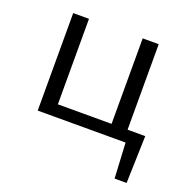

<svg xmlns="http://www.w3.org/2000/svg" viewBox="-106 -515 753 766"><g transform="rotate(20 270.5 -132.0)"><path d="M510 150H459L451 0H78V-414H145V-51H373V-414H441V-51H516Z"/></g></svg>

Font: Ysabeau
Style: Regular
Weight: 400
Designer: Christian Thalmann (Catharsis Fonts)
Version: Version 0.003